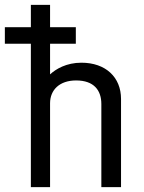

<svg xmlns="http://www.w3.org/2000/svg" viewBox="-47 -770 593 790"><path d="M80 0H159V-345C159 -400 198 -439 266 -439C340 -439 370 -398 370 -342V0H451V-363C451 -452 388 -512 288 -512C226 -512 183 -486 159 -464V-590H265V-658H159V-750H80V-658H-27V-590H80Z"/></svg>

Font: Finlandica
Style: Regular
Weight: 400
Designer: Niklas Ekholm, Juho Hiilivirta, Jaakko Suomalainen
Foundry: Helsinki Type Studio
Version: Version 2.000;Glyphs 3.2 (3202)